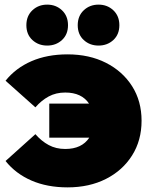

<svg xmlns="http://www.w3.org/2000/svg" viewBox="-20 -796 650 830"><path d="M272 14Q184 14 116 -15.5Q48 -45 4 -100L133 -216Q159 -186 190.5 -169Q222 -152 262 -152Q334 -152 366 -201H193V-348H365Q333 -396 262 -396Q222 -396 190.5 -379Q159 -362 133 -332L4 -447Q48 -502 116 -531.5Q184 -561 272 -561Q366 -561 438 -524.5Q510 -488 551 -423.5Q592 -359 592 -274Q592 -189 551 -124Q510 -59 438 -22.5Q366 14 272 14ZM184 -599Q146 -599 120 -623Q94 -647 94 -687Q94 -727 120 -751.5Q146 -776 184 -776Q222 -776 248 -751.5Q274 -727 274 -687Q274 -647 248 -623Q222 -599 184 -599ZM406 -599Q368 -599 342 -623Q316 -647 316 -687Q316 -727 342 -751.5Q368 -776 406 -776Q444 -776 470 -751.5Q496 -727 496 -687Q496 -647 470 -623Q444 -599 406 -599Z"/></svg>

Font: Montserrat Black
Style: Regular
Weight: 900
Designer: Julieta Ulanovsky
Foundry: Julieta Ulanovsky
Version: Version 9.000; ttfautohint (v1.8.4.7-5d5b)